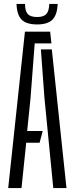

<svg xmlns="http://www.w3.org/2000/svg" viewBox="-20 -962 382 982"><path d="M22 0 107.5 -800H236.5L243 -740H157.5L136 -458.5L119 -292H198.5L182.5 -232H114L90 0ZM252.5 0 207.5 -459.5 189 -709.5H245L320 0ZM170 -837Q115.5 -837 91 -861.2Q66.5 -885.5 64.5 -942H108Q108 -905.5 122 -890.2Q136 -875 170 -875Q203 -875 217 -890.2Q231 -905.5 232 -942H275Q272.5 -885.5 248 -861.2Q223.5 -837 170 -837Z"/></svg>

Font: Big Shoulders Stencil Display
Style: Regular
Weight: 400
Designer: Patric King
Foundry: XO Type Co
Version: Version 1.000